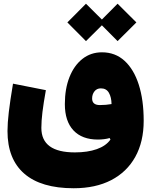

<svg xmlns="http://www.w3.org/2000/svg" viewBox="-20 -776 814 1038"><path d="M344.2 -654.8 444.8 -755.9 530.8 -670.4 615.7 -755.9 717.3 -654.8 615.7 -553.7 530.8 -639.2 444.8 -553.7ZM531.2 -493.2Q603 -493.2 653.3 -447.3Q703.6 -401.4 730.2 -318.4Q756.8 -235.4 756.8 -123Q756.8 -9.8 711.4 72Q666 153.8 581.3 197.8Q496.6 241.7 378.4 241.7Q202.1 241.7 111.3 162.8Q20.5 84 20.5 -67.4Q20.5 -109.9 27.6 -170.4Q34.7 -231 50.3 -323.7L228 -288.6Q215.3 -218.3 209.5 -170.2Q203.6 -122.1 203.6 -84.5Q203.6 47.9 384.8 47.9Q453.6 47.9 503.4 30.3Q553.2 12.7 577.1 -21.5L572.8 -29.8Q560.5 -25.9 543.2 -23.7Q525.9 -21.5 509.3 -21.5Q423.8 -21.5 377.2 -71Q330.6 -120.6 330.6 -213.4Q330.6 -295.9 355.5 -358.9Q380.4 -421.9 425.5 -457.5Q470.7 -493.2 531.2 -493.2ZM583 -213.4Q582.5 -250 568.8 -274.2Q555.2 -298.3 525.4 -298.3Q503.4 -298.3 490.7 -282.2Q478 -266.1 478 -243.7Q478 -208 520 -208Q553.2 -208 583 -213.4Z"/></svg>

Font: Estedad-FD Black
Style: Regular
Weight: 900
Designer: Amin Abedi
Version: Version 7.3